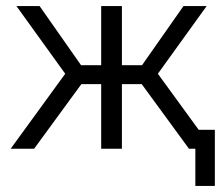

<svg xmlns="http://www.w3.org/2000/svg" viewBox="-20 -488 732 630"><path d="M632 -62H685V122H621V0H600L445 -212H380V0H312V-212H247L92 0H15L194 -246L34 -468H110L246 -274H312V-468H380V-274H446L582 -468H658L498 -246Z"/></svg>

Font: Didact Gothic
Style: Regular
Weight: 400
Designer: Daniel Johnson
Foundry: Daniel Johnson
Version: Version 2.101;PS 002.101;hotconv 1.0.88;makeotf.lib2.5.64775